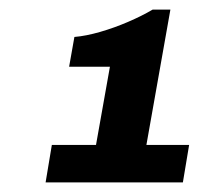

<svg xmlns="http://www.w3.org/2000/svg" viewBox="-20 -820 414 400"><path d="M75 -440 88 -518H180L209 -681H124L135 -743Q159 -745 188.5 -753.5Q218 -762 247 -774.5Q276 -787 298 -800H335L285 -518H374L361 -440Z"/></svg>

Font: Archivo SemiCondensed Black
Style: Italic
Weight: 900
Width: 4
Italic angle: -10°
Designer: Hector Gatti
Foundry: Omnibus-Type
Version: Version 2.001